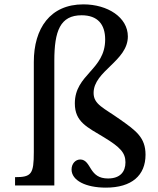

<svg xmlns="http://www.w3.org/2000/svg" viewBox="-20 -850 723 880"><path d="M49 -38V0H229V-572C229 -708 256 -780 354 -780C428 -780 462 -738 462 -669C462 -529 323 -510 323 -376C323 -291 380 -267 456 -221C532 -175 555 -149 555 -106C555 -63 531 -32 475 -32C432 -32 413 -51 398 -74C385 -94 374 -119 348 -119C326 -119 308 -100 308 -73C308 -23 373 10 465 10C584 10 647 -46 647 -141C647 -220 603 -251 531 -302C455 -356 409 -371 409 -424C409 -525 566 -570 566 -683C566 -770 474 -830 362 -830C210 -830 135 -720 135 -566V-153C135 -52 124 -38 49 -38Z"/></svg>

Font: Libre Baskerville
Style: Regular
Weight: 400
Designer: Pablo Impallari, Rodrigo Fuenzalida
Foundry: Pablo Impallari, Rodrigo Fuenzalida
Version: Version 1.051;Glyphs 3.2.3 (3260)